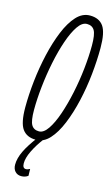

<svg xmlns="http://www.w3.org/2000/svg" viewBox="-139 -761 604 1031"><g transform="rotate(15 163.0 -245.5)"><path d="M118 10Q67 10 42.5 -24Q18 -58 18 -144Q18 -213 26.5 -290.5Q35 -368 52 -442Q69 -516 94 -577Q119 -638 152 -674Q185 -710 227 -710Q278 -710 302 -676Q326 -642 326 -556Q326 -487 318 -409.5Q310 -332 293 -258Q276 -184 251 -123Q226 -62 193 -26Q160 10 118 10ZM122 -38Q148 -38 171.5 -72.5Q195 -107 214.5 -164Q234 -221 248.5 -289.5Q263 -358 270.5 -428Q278 -498 278 -557Q278 -618 265 -640Q252 -662 223 -662Q196 -662 172.5 -627.5Q149 -593 129.5 -536Q110 -479 96 -410.5Q82 -342 74.5 -272Q67 -202 67 -143Q67 -82 80 -60Q93 -38 122 -38ZM125 -3 157 -1Q126 40 107 79.5Q88 119 88 148Q88 176 107 176Q117 176 129 169L130 207Q114 219 92 219Q71 219 58 205Q45 191 45 167Q45 132 65 90.5Q85 49 125 -3Z"/></g></svg>

Font: Georama ExtraCondensed Light
Style: Italic
Weight: 300
Width: 2
Italic angle: -9°
Designer: Jean-Baptiste Levee
Foundry: Production Type
Version: Version 1.000